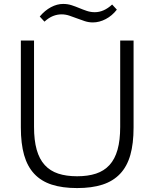

<svg xmlns="http://www.w3.org/2000/svg" viewBox="-20 -946 784 976"><path d="M86 -298V-740H153V-301Q153 -233 166.5 -185Q180 -137 207.5 -107Q235 -77 276 -63.5Q317 -50 372 -50Q427 -50 468 -63.5Q509 -77 536.5 -107Q564 -137 577.5 -185Q591 -233 591 -301V-740H659V-298Q659 -216 642.5 -158Q626 -100 590.5 -62.5Q555 -25 501 -7.5Q447 10 372 10Q297 10 243 -7.5Q189 -25 154 -62.5Q119 -100 102.5 -158Q86 -216 86 -298ZM182 -862Q208 -893 239 -909.5Q270 -926 301 -926Q324 -926 344 -919.5Q364 -913 383 -905Q402 -897 421.5 -890.5Q441 -884 462 -884Q508 -884 550 -923L574 -897Q550 -866 517.5 -849Q485 -832 452 -832Q431 -832 411 -838.5Q391 -845 371.5 -852.5Q352 -860 332.5 -866.5Q313 -873 293 -873Q271 -873 249.5 -864.5Q228 -856 206 -836Z"/></svg>

Font: EncodeSans
Style: Light
Weight: 300
Designer: Pablo Impallari, Andres Torresi
Foundry: Pablo Impallari, Andres Torresi
Version: Version 1.000; ttfautohint (v1.4.1)